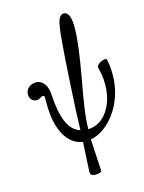

<svg xmlns="http://www.w3.org/2000/svg" viewBox="-136 -805 824 1096"><g transform="rotate(-15 276.0 -257.0)"><path d="M292 211Q272 211 265 205Q258 199 259 180Q260 154 262.5 112Q265 70 268 12Q200 2 161.5 -68.5Q123 -139 124 -257Q124 -288 123.5 -294Q123 -300 113 -300Q104 -300 97 -293Q85 -286 75 -286Q59 -286 46.5 -298Q34 -310 34 -330Q34 -354 52 -370Q70 -386 98 -386Q122 -386 142 -363Q162 -340 164 -296Q170 -189 196 -130Q222 -71 271 -56Q272 -82 273 -111Q274 -140 275 -172Q277 -202 279.5 -255Q282 -308 286 -370.5Q290 -433 294 -493Q298 -553 302.5 -599Q307 -645 311 -664Q321 -725 351 -725Q391 -725 391 -630Q391 -584 382 -513Q373 -442 356 -347Q338 -250 327.5 -180Q317 -110 316 -50Q363 -52 398.5 -81Q434 -110 454.5 -160Q475 -210 475 -273Q475 -306 470.5 -331.5Q466 -357 461 -377Q460 -384 468.5 -392Q477 -400 488.5 -405.5Q500 -411 510 -411.5Q520 -412 522 -405Q523 -399 527 -376Q531 -353 531 -316Q531 -251 512.5 -194.5Q494 -138 463 -95Q432 -52 393.5 -24.5Q355 3 315 10Q317 61 320.5 109Q324 157 325 195Q325 211 292 211Z"/></g></svg>

Font: Junicode Two Beta Condensed Medium
Style: Italic
Weight: 500
Width: 3
Italic angle: -9°
Version: Version 1.053; ttfautohint (v1.8.4)